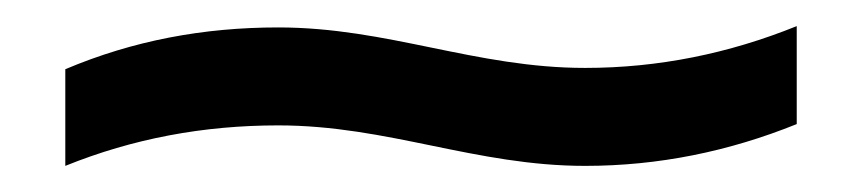

<svg xmlns="http://www.w3.org/2000/svg" viewBox="-20 -428 660 147"><path d="M30 -301C82 -322 136 -332 193 -332C277 -332 344 -301 428 -301C484 -301 538 -312 590 -333V-408C538 -387 484 -376 428 -376C344 -376 277 -407 193 -407C136 -407 82 -397 30 -375Z"/></svg>

Font: Bounded Light
Style: Regular
Weight: 300
Designer: Vlad Churkin
Version: Version 3.0